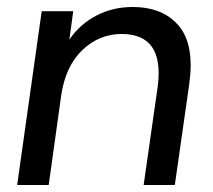

<svg xmlns="http://www.w3.org/2000/svg" viewBox="-20 -528 609 548"><path d="M390 0 430 -280Q450 -431 327 -431Q264 -431 216 -386Q168 -341 155 -258L119 0H29L99 -496H189L178 -415Q208 -459 255 -483.5Q302 -508 358 -508Q446 -508 491 -453.5Q536 -399 520 -287L479 0Z"/></svg>

Font: Host Grotesk
Style: Italic
Weight: 400
Italic angle: -8°
Designer: Doğukan Karapınar based on Poppins by Indian Type Foundry, Jonny Pinhorn
Foundry: Element Type
Version: Version 1.001; ttfautohint (v1.8.4.7-5d5b)